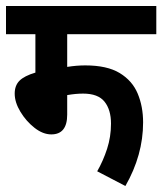

<svg xmlns="http://www.w3.org/2000/svg" viewBox="-20 -642 541 640"><path d="M204 -528V-419Q235 -424 264 -424Q337 -424 379 -398.5Q421 -373 439 -330Q457 -287 457 -234Q457 -125 398 -22L304 -71Q324 -106 337 -146Q350 -186 350 -230Q350 -276 328.5 -303Q307 -330 257 -330Q232 -330 204 -325V-260Q204 -194 151 -194Q123 -194 95 -216Q67 -238 48 -269.5Q29 -301 29 -330Q29 -357 45 -373Q61 -389 98 -400V-528H0V-622H501V-528Z"/></svg>

Font: Noto Sans Condensed SemiBold
Style: Regular
Weight: 600
Width: 3
Designer: Monotype Design Team
Foundry: Monotype Imaging Inc.
Version: Version 2.013; ttfautohint (v1.8.4.7-5d5b)